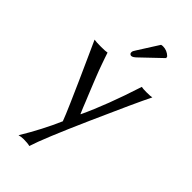

<svg xmlns="http://www.w3.org/2000/svg" viewBox="-276 -747 1058 1058"><g transform="rotate(45 253.0 -218.0)"><path d="M307.1 -670.9Q313 -672.9 320.8 -672.9Q352.1 -672.9 376 -649.9L378.9 -639.2L264.2 -529.8Q245.6 -511.2 233.9 -511.2Q228.5 -511.2 224.4 -515.1Q220.2 -519 220.2 -523.9Q220.2 -531.7 222.2 -536.4Q224.1 -541 231.4 -551.8ZM27.8 -432.1Q42 -429.2 80.1 -429.2Q115.7 -429.2 128.9 -432.1L140.6 -397.5L152.3 -364.3L165 -329.1L177.7 -296.4L191.9 -260.7L205.1 -228Q208 -219.7 219.7 -191.9L233.4 -158.7L248 -122.1L262.7 -87.4H264.6Q329.6 -225.6 396 -432.1Q405.8 -429.2 435.1 -429.2Q468.3 -429.2 478 -432.1Q436.5 -348.6 324.7 -96.4Q212.9 155.8 188 236.8Q171.9 231.9 139.2 231.9Q120.1 231.9 104 236.8Q174.8 119.6 222.2 9.8Q210 -23.4 180.7 -90.3L127.9 -210L68.4 -342.3Q32.2 -421.9 27.8 -432.1Z"/></g></svg>

Font: Linux Biolinum G
Style: Regular
Weight: 400
Designer: Philipp H. Poll
Foundry: Philipp H. Poll
Version: Version 1.1.0 ; ttfautohint (v1.6)